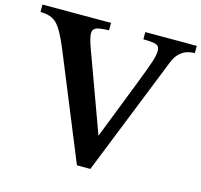

<svg xmlns="http://www.w3.org/2000/svg" viewBox="-142 -891 1073 1023"><g transform="rotate(15 394.5 -380.0)"><path d="M278 -610 438 -172 568 -505Q605 -600 615.5 -634Q626 -668 626 -691Q626 -715 608 -722.5Q590 -730 536 -730V-770H820V-730Q737 -730 705 -649L442 10H368L129 -574Q90 -668 59 -698.5Q28 -729 -31 -729V-770H347V-729Q295 -728 276.5 -719.5Q258 -711 258 -689Q258 -665 278 -610Z"/></g></svg>

Font: Libre Baskerville
Style: Bold
Weight: 700
Designer: Pablo Impallari, Rodrigo Fuenzalida
Foundry: Pablo Impallari, Rodrigo Fuenzalida
Version: Version 1.000